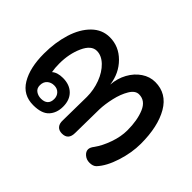

<svg xmlns="http://www.w3.org/2000/svg" viewBox="-93 -655 837 837"><g transform="rotate(45 326.0 -236.0)"><path d="M611 -227Q611 -172 592 -112.5Q573 -53 543 -21Q532 -10 511 -10Q492 -10 478.5 -21.5Q465 -33 465 -47Q465 -59 477 -74Q498 -103 513 -145.5Q528 -188 528 -227Q528 -289 510 -331.5Q492 -374 453 -374Q430 -374 413 -345.5Q396 -317 387 -277.5Q378 -238 377 -205L375 -58Q375 -15 336 -15Q317 -15 307 -26.5Q297 -38 298 -59L300 -205Q300 -248 285 -288Q270 -328 244 -353Q218 -378 189 -378Q155 -378 133.5 -330.5Q112 -283 112 -223Q112 -195 116 -174Q134 -190 168 -190Q209 -190 233 -166.5Q257 -143 257 -102Q257 -63 234.5 -38.5Q212 -14 160 -14Q97 -14 65.5 -66.5Q34 -119 34 -206Q34 -275 52 -333Q70 -391 105 -425.5Q140 -460 187 -460Q243 -460 284.5 -418.5Q326 -377 334 -315Q337 -356 355.5 -389.5Q374 -423 403 -442.5Q432 -462 465 -462Q536 -462 573.5 -397.5Q611 -333 611 -227ZM119 -96Q119 -77 132.5 -67.5Q146 -58 164 -58Q184 -58 195 -68Q206 -78 206 -98Q206 -116 194.5 -128Q183 -140 164 -140Q145 -140 132 -128.5Q119 -117 119 -96Z"/></g></svg>

Font: Mali Medium
Style: Regular
Weight: 500
Version: Version 1.000; ttfautohint (v1.6)